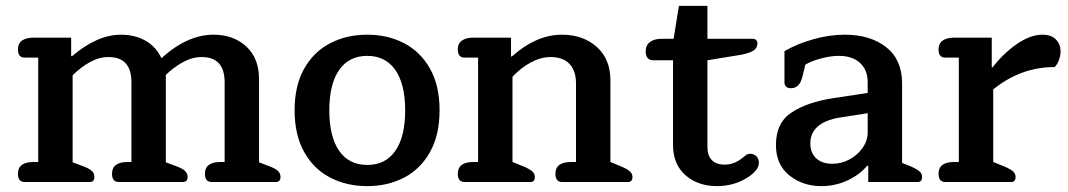

<svg xmlns="http://www.w3.org/2000/svg" viewBox="-20 -619 3632 653"><path d="M41 -28Q41 -68 94 -68H110V-423H64Q41 -423 41 -451Q41 -471 55 -481Q69 -491 94 -491H222V-428H225Q311 -501 391 -501Q439 -501 475 -480.5Q511 -460 529 -421Q617 -501 706 -501Q774 -501 817.5 -461Q861 -421 861 -350V-67L900 -52Q918 -45 926 -37Q934 -29 934 -17Q934 0 918 0H700Q677 0 677 -28Q677 -68 730 -68H744V-339Q744 -425 666 -425Q634 -425 602 -407.5Q570 -390 544 -364V-67L584 -52Q602 -45 610 -37Q618 -29 618 -17Q618 0 602 0H384Q361 0 361 -28Q361 -68 414 -68H427V-339Q427 -425 349 -425Q317 -425 285.5 -407.5Q254 -390 227 -363V-67L267 -52Q285 -45 293 -37Q301 -29 301 -17Q301 0 285 0H64Q41 0 41 -28Z M982 -244Q982 -328 1014.5 -385.5Q1047 -443 1103 -472Q1159 -501 1229 -501Q1299 -501 1354.5 -472Q1410 -443 1442.5 -385.5Q1475 -328 1475 -244Q1475 -160 1442.5 -102Q1410 -44 1354.5 -15Q1299 14 1229 14Q1159 14 1103 -15Q1047 -44 1014.5 -102Q982 -160 982 -244ZM1358 -244Q1358 -333 1324.5 -381Q1291 -429 1229 -429Q1167 -429 1133.5 -381Q1100 -333 1100 -244Q1100 -154 1133.5 -106Q1167 -58 1229 -58Q1291 -58 1324.5 -106Q1358 -154 1358 -244Z M1537 -28Q1537 -68 1590 -68H1606V-423H1560Q1537 -423 1537 -451Q1537 -471 1551 -481Q1565 -491 1590 -491H1718V-427H1721Q1804 -501 1891 -501Q1963 -501 2009.5 -459.5Q2056 -418 2056 -346V-68L2095 -52Q2115 -43 2123 -35.5Q2131 -28 2131 -17Q2131 0 2116 0H1892Q1869 0 1869 -28Q1869 -68 1922 -68H1939V-336Q1939 -378 1917 -401.5Q1895 -425 1852 -425Q1819 -425 1785 -406.5Q1751 -388 1723 -358V-68L1763 -52Q1783 -43 1791 -35.5Q1799 -28 1799 -17Q1799 0 1784 0H1560Q1537 0 1537 -28Z M2269 -126V-414H2201Q2189 -414 2182.5 -422Q2176 -430 2176 -444Q2176 -465 2190.5 -476Q2205 -487 2229 -487H2271L2289 -599H2386V-487H2540Q2547 -487 2551.5 -483Q2556 -479 2556 -472Q2556 -456 2543.5 -447.5Q2531 -439 2502 -433L2386 -414V-119Q2386 -89 2401.5 -74Q2417 -59 2444 -59Q2476 -59 2504 -81Q2507 -83 2514.5 -89.5Q2522 -96 2531 -96Q2544 -96 2552.5 -87.5Q2561 -79 2561 -65Q2561 -40 2522 -15Q2476 14 2418 14Q2354 14 2311.5 -23Q2269 -60 2269 -126Z M2619 -126Q2619 -202 2673 -237Q2727 -272 2813 -285L2931 -303V-339Q2931 -381 2905 -405Q2879 -429 2833 -429Q2805 -429 2771.5 -420Q2738 -411 2719 -399L2709 -358Q2704 -338 2694.5 -328.5Q2685 -319 2670 -319Q2659 -319 2653.5 -324.5Q2648 -330 2648 -338V-445Q2691 -470 2746 -485.5Q2801 -501 2853 -501Q2940 -501 2994 -458.5Q3048 -416 3048 -336V-65L3080 -52Q3100 -43 3108 -35.5Q3116 -28 3116 -17Q3116 0 3101 0H2933V-55H2929Q2903 -24 2861.5 -5Q2820 14 2774 14Q2710 14 2664.5 -22.5Q2619 -59 2619 -126ZM2931 -169V-234L2835 -219Q2736 -202 2736 -131Q2736 -99 2756 -80.5Q2776 -62 2811 -62Q2842 -62 2869.5 -77Q2897 -92 2914 -116.5Q2931 -141 2931 -169Z M3172 -28Q3172 -68 3225 -68H3241V-423H3195Q3172 -423 3172 -451Q3172 -471 3186 -481Q3200 -491 3225 -491H3353V-390H3356Q3392 -437 3438 -469Q3484 -501 3526 -501Q3555 -501 3571 -485Q3587 -469 3587 -444Q3587 -429 3581.5 -414.5Q3576 -400 3567 -391Q3452 -391 3358 -315V-68L3398 -52Q3418 -43 3426 -35.5Q3434 -28 3434 -17Q3434 0 3419 0H3195Q3172 0 3172 -28Z"/></svg>

Font: Maitree SemiBold
Style: Regular
Weight: 600
Designer: CadsonDemak Team
Foundry: CadsonDemak
Version: Version 1.001